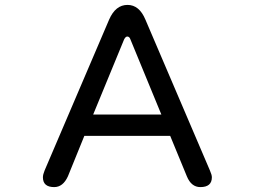

<svg xmlns="http://www.w3.org/2000/svg" viewBox="-20 -742 1040 783"><path d="M201 21Q155 21 155 -19Q155 -30 162 -47L425 -662Q451 -722 500 -722Q548 -722 573 -662L836 -47Q844 -29 844 -19Q844 21 797 21Q760 21 742 -23L674 -188H324L257 -23Q237 21 201 21ZM638 -275 512 -581Q508 -593 499 -593Q492 -593 486 -581L360 -275Z"/></svg>

Font: 寒蝉全圆体
Style: Regular
Weight: 400
Designer: Warren2060
      Designed by Motoya company      

      [Varela Round]
      Joe Prince(Latin component); Avraham Cornf
Foundry: ChillType
Version: Version 3.200